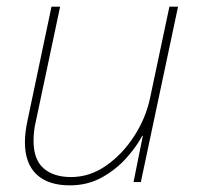

<svg xmlns="http://www.w3.org/2000/svg" viewBox="-20 -548 593 578"><path d="M190 10Q125 10 90 -23Q55 -56 55 -120Q55 -149 63 -186L135 -528H161L88 -183Q84 -167 82.5 -152Q81 -137 81 -124Q81 -68 111 -41.5Q141 -15 194 -15Q250 -15 299 -49Q348 -83 383.5 -137.5Q419 -192 432 -254L490 -528H516L404 0H382L410 -139H408Q392 -108 361 -73Q330 -38 287 -14Q244 10 190 10Z"/></svg>

Font: Noto Sans Thin
Style: Italic
Weight: 100
Italic angle: -12°
Designer: Monotype Design Team
Foundry: Monotype Imaging Inc.
Version: Version 2.013; ttfautohint (v1.8.4.7-5d5b)